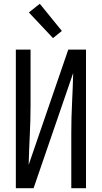

<svg xmlns="http://www.w3.org/2000/svg" viewBox="-20 -998 540 1018"><path d="M64 0V-735H142V-441Q142 -362 138 -283Q134 -204 132 -124L342 -735H436V0H358V-294Q358 -373 362 -452Q366 -531 368 -611L158 0ZM261 -796 133 -932 191 -978 308 -834Z"/></svg>

Font: Huly
Style: Regular
Weight: 400
Designer: Belleve Invis
Foundry: Belleve Invis
Version: Version 33.2.5; ttfautohint (v1.8.4)